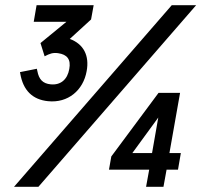

<svg xmlns="http://www.w3.org/2000/svg" viewBox="-20 -720 776 740"><path d="M165 -330C242 -322 301 -372 314 -446C325 -505 303 -550 249 -570L331 -645L341 -700H121L110 -636H236L136 -554L152 -503C171 -513 184 -518 204 -515C239 -510 254 -491 247 -454C240 -413 213 -391 175 -395C145 -398 130 -414 124 -446L122 -455L57 -442L58 -437C69 -371 106 -336 165 -330ZM543 0H610L622 -66H666L677 -130H633L674 -362H591L409 -117L400 -66H555ZM34 0H128L736 -700H642ZM490 -130 590 -267 566 -130Z"/></svg>

Font: Fixel Text 20240404
Style: Italic
Weight: 400
Width: 4
Italic angle: -10°
Designer: AlfaBravo + MacPaw
Foundry: Kyrylo Tkachov, Marchela Mozhyna, Serhii Makarenko, Maria Weinstein, Zakhar Kryvoshyya
Version: Version 1.211;Glyphs 3.2 (3225)